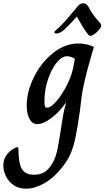

<svg xmlns="http://www.w3.org/2000/svg" viewBox="-146 -738 630 1157"><path d="M-126 259Q-126 224 -108.5 199Q-91 174 -70 161.5Q-49 149 -40 149Q-35 149 -35 159Q-35 246 -14 280.5Q7 315 60 315Q102 315 129 294.5Q156 274 177 233Q192 202 201 158.5Q210 115 229 -12Q237 -62 243.5 -85.5Q250 -109 252 -118H250Q211 -62 162.5 -26Q114 10 79 10Q49 10 32 -20.5Q15 -51 15 -102Q15 -185 58 -272.5Q101 -360 173 -418Q245 -476 327 -476Q353 -476 378 -470Q403 -464 420 -455L404 -401Q355 -232 345.5 -153Q336 -74 335 -66Q320 40 307 98.5Q294 157 276.5 194.5Q259 232 229 270Q177 335 120 367Q63 399 11 399Q-33 399 -64 377.5Q-95 356 -110.5 323.5Q-126 291 -126 259ZM298 -345 305 -384Q281 -399 258 -399Q226 -399 194.5 -359.5Q163 -320 142.5 -257.5Q122 -195 122 -130Q122 -106 125 -97.5Q128 -89 138 -89Q160 -89 194 -128Q228 -167 258 -226.5Q288 -286 298 -345ZM386 -529Q358 -563 317 -639L311 -631Q266 -581 240 -558.5Q214 -536 196 -536Q182 -536 182 -543Q182 -550 195 -560Q220 -580 254.5 -619.5Q289 -659 309 -684Q321 -700 331 -709Q341 -718 356 -718Q367 -718 373 -713.5Q379 -709 387 -697Q403 -667 416 -649Q429 -631 458 -598Q464 -591 464 -584Q464 -576 457.5 -567Q451 -558 437 -544Q412 -522 402 -522Q391 -522 386 -529Z"/></svg>

Font: Charm
Style: Bold
Weight: 700
Designer: Katatrad Aksorn Co.,Ltd.
Foundry: Cadson Demak Co.,Ltd.
Version: Version 1.001